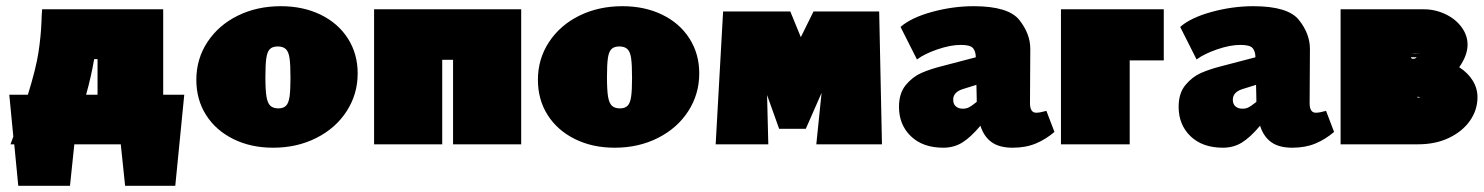

<svg xmlns="http://www.w3.org/2000/svg" viewBox="-20 -466 4793 620"><path d="M575 -160 546 134H384L370 0H220L206 134H39L26 0H14L23 -25L10 -160H70Q96 -244 104 -295.5Q112 -347 114 -397Q114 -410 116 -436H507V-160ZM295 -160V-275H284Q275 -221 258 -160Z M614 -208Q614 -276 650 -330.5Q686 -385 748 -415.5Q810 -446 887 -446Q959 -446 1015.5 -418.5Q1072 -391 1103.5 -341.5Q1135 -292 1135 -229Q1135 -162 1099.5 -107Q1064 -52 1001.5 -20.5Q939 11 862 11Q790 11 733.5 -17Q677 -45 645.5 -94.5Q614 -144 614 -208ZM918 -215Q918 -257 915 -278Q912 -299 903 -307.5Q894 -316 877 -316Q860 -316 851.5 -307.5Q843 -299 840 -278.5Q837 -258 837 -217Q837 -175 840.5 -154Q844 -133 853 -124.5Q862 -116 879 -116Q895 -116 903.5 -124.5Q912 -133 915 -153.5Q918 -174 918 -215Z M1663 0H1443V-273H1408V0H1188V-436H1663Z M1717 -208Q1717 -276 1753 -330.5Q1789 -385 1851 -415.5Q1913 -446 1990 -446Q2062 -446 2118.5 -418.5Q2175 -391 2206.5 -341.5Q2238 -292 2238 -229Q2238 -162 2202.5 -107Q2167 -52 2104.5 -20.5Q2042 11 1965 11Q1893 11 1836.5 -17Q1780 -45 1748.5 -94.5Q1717 -144 1717 -208ZM2021 -215Q2021 -257 2018 -278Q2015 -299 2006 -307.5Q1997 -316 1980 -316Q1963 -316 1954.5 -307.5Q1946 -299 1943 -278.5Q1940 -258 1940 -217Q1940 -175 1943.5 -154Q1947 -133 1956 -124.5Q1965 -116 1982 -116Q1998 -116 2006.5 -124.5Q2015 -133 2018 -153.5Q2021 -174 2021 -215Z M2616 0 2633 -166 2582 -50H2496L2457 -159L2461 0H2291L2315 -429H2532L2566 -346L2607 -429H2819L2828 0Z M3385 -40Q3357 -16 3324.5 -2.5Q3292 11 3250 11Q3207 11 3182 -7Q3157 -25 3146 -60Q3114 -22 3087 -5.5Q3060 11 3026 11Q2960 11 2921.5 -26Q2883 -63 2883 -121Q2883 -165 2905 -191.5Q2927 -218 2955.5 -230.5Q2984 -243 3024 -253L3131 -281Q3131 -299 3122.5 -310Q3114 -321 3083 -321Q3049 -321 3007 -306.5Q2965 -292 2941 -274L2888 -379Q2922 -409 2989.5 -427.5Q3057 -446 3124 -446Q3236 -446 3271.5 -401.5Q3307 -357 3307 -308L3306 -133Q3306 -102 3326 -102Q3338 -102 3359 -108ZM3134 -137V-147L3133 -192L3088 -178Q3058 -168 3058 -144Q3058 -130 3066.5 -122.5Q3075 -115 3089 -115Q3100 -115 3108 -119Q3116 -123 3123.5 -129Q3131 -135 3134 -137Z M3738 -271H3628V0H3406V-436H3738Z M4288 -40Q4260 -16 4227.5 -2.5Q4195 11 4153 11Q4110 11 4085 -7Q4060 -25 4049 -60Q4017 -22 3990 -5.5Q3963 11 3929 11Q3863 11 3824.5 -26Q3786 -63 3786 -121Q3786 -165 3808 -191.5Q3830 -218 3858.5 -230.5Q3887 -243 3927 -253L4034 -281Q4034 -299 4025.5 -310Q4017 -321 3986 -321Q3952 -321 3910 -306.5Q3868 -292 3844 -274L3791 -379Q3825 -409 3892.5 -427.5Q3960 -446 4027 -446Q4139 -446 4174.5 -401.5Q4210 -357 4210 -308L4209 -133Q4209 -102 4229 -102Q4241 -102 4262 -108ZM4037 -137V-147L4036 -192L3991 -178Q3961 -168 3961 -144Q3961 -130 3969.5 -122.5Q3978 -115 3992 -115Q4003 -115 4011 -119Q4019 -123 4026.5 -129Q4034 -135 4037 -137Z M4751 -152Q4751 -111 4727 -76.5Q4703 -42 4659.5 -21Q4616 0 4559 0H4309V-436H4578Q4614 -436 4647 -420.5Q4680 -405 4699.5 -378.5Q4719 -352 4719 -322Q4719 -287 4692 -249Q4720 -231 4735.5 -206Q4751 -181 4751 -152ZM4540 -294H4568Q4561 -294 4553.5 -294.5Q4546 -295 4540 -294ZM4544 -276Q4548 -276 4552 -278.5Q4556 -281 4553 -281H4536Q4537 -276 4544 -276ZM4567 -151Q4566 -151 4561.5 -153Q4557 -155 4557 -152V-151Z"/></svg>

Font: Ysabeau Black
Style: Regular
Weight: 900
Designer: Christian Thalmann (Catharsis Fonts)
Version: Version 0.003